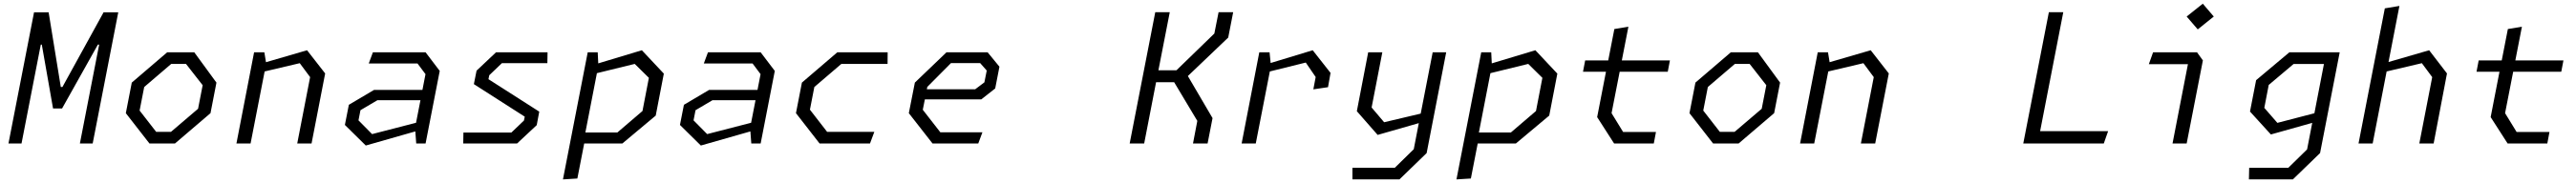

<svg xmlns="http://www.w3.org/2000/svg" viewBox="-20 -798 14300 1018"><path d="M27 0H99.5L206.5 -550H212L274.5 -194.5H324.5L523.5 -550H530.5L423.5 0H494.5L636.5 -729.5H555L326.5 -314H317.5L250 -729.5H169Z M809.5 0H951.5L1148.5 -168.5L1181.5 -338.5L1058.5 -507H908L711.5 -338.5L678.5 -168.5ZM755 -183 780.5 -314 930.5 -442.5H1012.5L1105 -324L1079.5 -193L929 -64.5H847Z M1630 0H1709.5L1785 -389.5L1684.5 -518.5L1456.5 -452L1447.5 -507H1390.5L1292.5 0H1371L1449 -400.5L1644 -446.5L1701.5 -369Z M2290.5 0H2342.5L2421 -403.5L2342.5 -507H2050L2027 -445H2297.5L2342 -385.5L2325 -298H2056.5L1916.5 -215L1894.5 -103L2010.5 11.5L2285.5 -67ZM1970 -128.5 1981 -185 2075 -240.5H2314L2289.5 -115L2045.5 -52Z M2551.5 0H2850.5L2959.5 -102L2973.5 -177L2691.5 -357.5L2696 -379.5L2766 -446.5H3018.5L3019.5 -507H2733.5L2625.5 -405L2610.5 -330L2893 -149L2888.5 -127.5L2818.5 -60.5H2552.5Z M3105 200 3185 195 3223 0H3435L3620 -155L3665 -388.5L3543 -518.5L3301 -445.5L3298 -507H3242.5ZM3229.5 -61 3293.5 -391 3503.5 -442.5 3582 -365 3546.5 -180.5 3407 -61Z M4150.5 0H4202.5L4281 -403.5L4202.5 -507H3910L3887 -445H4157.5L4202 -385.5L4185 -298H3916.5L3776.5 -215L3754.5 -103L3870.5 11.5L4145.5 -67ZM3830 -128.5 3841 -185 3935 -240.5H4174L4149.5 -115L3905.5 -52Z M4529.5 0H4809.5L4833.5 -64.5H4571.5L4476 -188L4500.5 -314L4650.5 -442.5H4907L4907.5 -507H4628L4431.5 -338.5L4398.5 -168.5Z M5156.5 0H5410.5L5433.5 -62H5200L5102.5 -187.5L5114 -245H5427L5504.5 -306L5528 -427L5462.5 -507H5234L5058.5 -338.5L5025 -168.5ZM5125 -301.5 5127.5 -314.5 5259 -447H5421L5457.5 -405.5L5444.5 -340L5393.5 -301.5Z M6602.5 0H6683.5L6711 -141L6574 -375L6798 -589L6825.5 -730H6744.5L6721 -611.5L6510.5 -407H6410.5L6473.5 -730H6393L6251 0H6331.5L6397.5 -340.5H6498L6626.5 -125.5Z M7270.5 -301 7352 -313 7366 -392.5 7267 -518.5 7033.5 -447.5 7027.5 -507H6970.5L6872.5 0H6951L7029 -400.5L7228.5 -450L7283.5 -369.5Z M7487.5 200H7748.5L7899.5 53.5L8008 -507H7933L7866.5 -166L7663.5 -118L7594 -200L7653.5 -507H7575L7512 -179.5L7627.5 -47.5L7856 -113L7828 32L7723 135H7487.5Z M8065 200 8145 195 8183 0H8395L8580 -155L8625 -388.5L8503 -518.5L8261 -445.5L8258 -507H8202.5ZM8189.5 -61 8253.5 -391 8463.5 -442.5 8542 -365 8506.5 -180.5 8367 -61Z M8940 0H9160.5L9172.5 -64H8990L8926 -168.5L8971 -399H9238L9250 -462H8983L9019.5 -649.5L8941.5 -636.5L8907.5 -462H8779.5L8767.5 -399H8895L8846 -146.5Z M9489.5 0H9631.5L9828.5 -168.5L9861.5 -338.5L9738.5 -507H9588L9391.5 -338.5L9358.5 -168.5ZM9435 -183 9460.5 -314 9610.5 -442.5H9692.5L9785 -324L9759.5 -193L9609 -64.5H9527Z M10310 0H10389.5L10465 -389.5L10364.5 -518.5L10136.5 -452L10127.5 -507H10070.5L9972.5 0H10051L10129 -400.5L10324 -446.5L10381.5 -369Z M11211.5 0H11658.5L11682.5 -68.5H11305L11433.5 -730H11353.5Z M12040 0H12118.5L12208.5 -462L12176 -507H11932L11908.5 -441H12125.5ZM12118.5 -706 12180 -634.5 12269 -706 12208 -777.5Z M12464 200H12708L12859 53.5L12968 -507H12688.5L12504 -352L12470 -177.5L12586 -50L12815.5 -114.5L12787 33L12682.5 135.5H12465.5ZM12549.5 -198 12574 -325.5 12712 -442H12880.5L12827.5 -168L12622 -114.5Z M13410 0H13489.5L13563.5 -389.5L13464.5 -518.5L13239 -453L13299.5 -765L13218.5 -751.5L13072.5 0H13151L13228.5 -400.5L13424 -446.5L13481.5 -369Z M13900 0H14120.5L14132.5 -64H13950L13886 -168.5L13931 -399H14198L14210 -462H13943L13979.5 -649.5L13901.5 -636.5L13867.5 -462H13739.5L13727.5 -399H13855L13806 -146.5Z"/></svg>

Font: Monaspace Krypton Light
Style: Italic
Weight: 300
Italic angle: -11°
Designer: Riley Cran & the Lettermatic Team
Foundry: Lettermatic
Version: Version 1.101 (Monaspace Krypton)